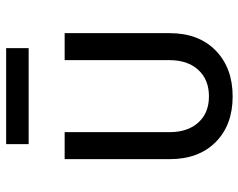

<svg xmlns="http://www.w3.org/2000/svg" viewBox="-98 -688 795 640"><g transform="rotate(-90 300.0 -367.5)"><path d="M299 10Q204 10 147 -46.5Q90 -103 90 -200V-550H180V-200Q180 -140 212 -104.5Q244 -69 299 -69Q355 -69 387.5 -104.5Q420 -140 420 -200V-550H510V-200Q510 -103 452 -46.5Q394 10 299 10ZM140 -670V-745H460V-670Z"/></g></svg>

Font: JetBrains Mono
Style: Regular
Weight: 400
Monospace: yes
Designer: Philipp Nurullin, Konstantin Bulenkov
Foundry: JetBrains
Version: Version 2.305